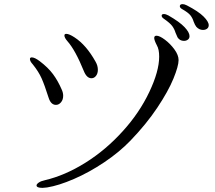

<svg xmlns="http://www.w3.org/2000/svg" viewBox="-20 -883 1040 930"><path d="M918 -778Q913 -795 902.5 -808.5Q892 -822 862 -839Q851 -845 851 -853Q851 -863 865 -863Q873 -863 885 -857Q941 -828 966 -803Q991 -778 991 -761Q991 -750 983 -744Q975 -738 963 -738Q945 -738 931 -753Q924 -762 918 -778ZM830 -725Q825 -742 814.5 -756.5Q804 -771 774 -792Q763 -799 763 -807Q763 -815 774 -815Q783 -815 796 -808Q850 -777 874 -751.5Q898 -726 898 -708Q898 -697 890 -691Q882 -685 871 -685Q851 -685 840 -702Q837 -708 830 -725ZM307 -683Q292 -700 292 -711Q292 -719 301 -719Q315 -719 341 -702Q398 -665 443 -584Q454 -565 454 -545Q454 -527 445 -515.5Q436 -504 423 -504Q400 -504 386 -539Q345 -640 307 -683ZM186 27Q157 27 157 15Q157 9 167.5 1.5Q178 -6 197 -10Q295 -33 394 -95Q493 -157 575 -248Q655 -336 703 -437Q751 -538 751 -609Q751 -644 740 -663Q727 -688 727 -699Q727 -710 738 -710Q753 -710 779 -690.5Q805 -671 825 -643.5Q845 -616 845 -592Q845 -563 820 -502Q795 -441 742 -361.5Q689 -282 612 -202Q558 -146 485 -97Q412 -48 338 -16Q264 16 208 25Q192 27 186 27ZM139 -571Q125 -586 125 -597Q125 -605 134 -605Q148 -605 172 -587Q213 -556 237 -523.5Q261 -491 279 -449Q286 -434 286 -419Q286 -400 275.5 -387.5Q265 -375 251 -375Q226 -375 215 -411Q196 -471 181.5 -503.5Q167 -536 139 -571Z"/></svg>

Font: Hina Mincho
Style: Regular
Weight: 400
Designer: satsuyako
Foundry: satsuyako
Version: Version 1.100